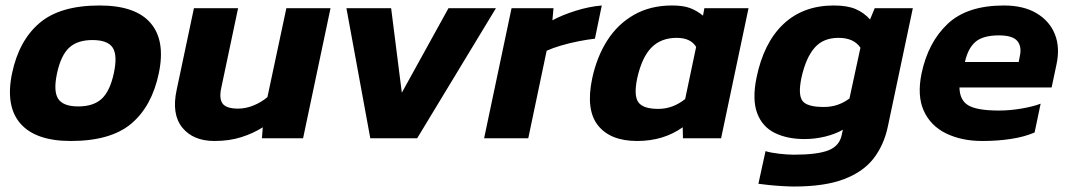

<svg xmlns="http://www.w3.org/2000/svg" viewBox="-20 -504 3903 700"><path d="M238 10Q110 10 54.5 -53.5Q-1 -117 24 -237Q49 -356 124 -420Q199 -484 343 -484Q474 -484 529 -420Q584 -356 559 -237Q534 -117 459 -53.5Q384 10 238 10ZM265 -116Q321 -116 351 -144Q381 -172 395 -237Q409 -302 391 -330Q373 -358 317 -358Q262 -358 232 -330Q202 -302 188 -237Q174 -172 192 -144Q210 -116 265 -116Z M762 10Q684 10 644.5 -39Q605 -88 624 -176L687 -474H848L787 -185Q778 -145 791.5 -126.5Q805 -108 848 -108Q877 -108 905.5 -120Q934 -132 955 -150L1024 -474H1185L1085 0H935L938 -40Q904 -18 860 -4Q816 10 762 10Z M1330 0 1243 -474H1406L1445 -166L1615 -474H1788L1501 0Z M1745 0 1845 -474H1998L1994 -430Q2029 -449 2078 -464.5Q2127 -480 2174 -484L2149 -363Q2122 -360 2089 -353.5Q2056 -347 2025.5 -338Q1995 -329 1973 -319L1906 0Z M2303 10Q2205 10 2160 -47Q2115 -104 2139 -218Q2156 -297 2194 -356.5Q2232 -416 2291.5 -450Q2351 -484 2430 -484Q2471 -484 2496 -474.5Q2521 -465 2543 -447L2548 -474H2709L2609 0H2470L2469 -40Q2399 10 2303 10ZM2380 -107Q2433 -107 2478 -143L2518 -333Q2498 -366 2447 -366Q2390 -366 2355 -330.5Q2320 -295 2303 -218Q2290 -155 2307.5 -131Q2325 -107 2380 -107Z M2875 176Q2859 176 2833 174.5Q2807 173 2782.5 170.5Q2758 168 2745 166L2771 47Q2790 53 2821 56.5Q2852 60 2874 60Q2960 60 3000.5 44Q3041 28 3049 -13L3053 -31Q3025 -15 2988 -6Q2951 3 2913 3Q2850 3 2804.5 -19.5Q2759 -42 2740.5 -91.5Q2722 -141 2738 -220Q2764 -348 2836 -416Q2908 -484 3020 -484Q3070 -484 3100.5 -470.5Q3131 -457 3152 -433L3169 -474H3308L3217 -43Q3203 24 3165.5 73Q3128 122 3057.5 149Q2987 176 2875 176ZM2983 -114Q3011 -114 3034 -122Q3057 -130 3077 -145L3117 -330Q3093 -366 3037 -366Q2981 -366 2949.5 -329.5Q2918 -293 2902 -221Q2889 -159 2905.5 -136.5Q2922 -114 2983 -114Z M3561 10Q3486 10 3429.5 -17.5Q3373 -45 3348 -100Q3323 -155 3340 -237Q3364 -350 3435 -417Q3506 -484 3640 -484Q3712 -484 3759.5 -455.5Q3807 -427 3826 -379Q3845 -331 3832 -270L3814 -185H3478Q3479 -138 3511 -119.5Q3543 -101 3622 -101Q3661 -101 3703 -108Q3745 -115 3774 -126L3752 -21Q3715 -5 3666 2.5Q3617 10 3561 10ZM3498 -278H3694L3698 -299Q3706 -334 3689 -354.5Q3672 -375 3622 -375Q3564 -375 3536.5 -351.5Q3509 -328 3498 -278Z"/></svg>

Font: Kanit SemiBold
Style: Italic
Weight: 600
Italic angle: -12°
Designer: Katatrad Team
Foundry: CadsonDemak
Version: Version 2.000; ttfautohint (v1.8.3)